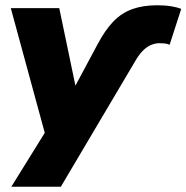

<svg xmlns="http://www.w3.org/2000/svg" viewBox="-20 -529 708 729"><path d="M350 -360Q379 -415 410.5 -447.5Q442 -480 482.5 -494.5Q523 -509 577 -509Q607 -509 631 -505Q655 -501 668 -495L624 -359Q615 -363 605.5 -364Q596 -365 586 -365Q569 -365 553 -358Q537 -351 522.5 -336.5Q508 -322 494 -298L211 180H23L170 -57L161 16L21 -498H205L272 -177H252Z"/></svg>

Font: Nunito Sans 10pt Black
Style: Italic
Weight: 900
Italic angle: -9°
Designer: Vernon Adams
Foundry: Vernon Adams
Version: Version 3.101;gftools[0.9.27]